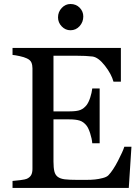

<svg xmlns="http://www.w3.org/2000/svg" viewBox="-20 -930 693 950"><path d="M630.4 -204.1 617.2 0H42V-34.7Q56.6 -35.6 81.1 -38.8Q105.5 -42 112.8 -45.4Q128.4 -52.7 134.5 -64.5Q140.6 -76.2 140.6 -94.2V-592.3Q140.6 -608.4 135.3 -620.8Q129.9 -633.3 112.8 -641.1Q99.6 -647.5 77.4 -652.3Q55.2 -657.2 42 -658.2V-692.9H578.1V-525.9H541.5Q531.7 -563 499.3 -604.7Q466.8 -646.5 437.5 -650.4Q422.4 -652.3 401.4 -653.3Q380.4 -654.3 353.5 -654.3H244.6V-378.9H322.8Q360.4 -378.9 377.7 -386Q395 -393.1 408.2 -409.7Q418.9 -423.8 426.5 -447.5Q434.1 -471.2 436.5 -492.2H473.1V-221.2H436.5Q434.6 -244.6 426 -270.8Q417.5 -296.9 408.2 -308.6Q393.1 -327.6 373.8 -333.5Q354.5 -339.4 322.8 -339.4H244.6V-131.3Q244.6 -100.1 249 -82Q253.4 -64 266.1 -54.7Q278.8 -45.4 300.8 -42.7Q322.8 -40 363.3 -40Q379.4 -40 405.8 -40Q432.1 -40 450.2 -42Q468.8 -43.9 488.5 -49.1Q508.3 -54.2 516.6 -63Q539.1 -86.4 563.7 -134Q588.4 -181.6 595.2 -204.1ZM392.1 -848.6Q392.1 -820.8 373.8 -800.5Q355.5 -780.3 328.6 -780.3Q303.7 -780.3 285.4 -799.3Q267.1 -818.4 267.1 -844.2Q267.1 -871.1 285.4 -890.6Q303.7 -910.2 328.6 -910.2Q356.4 -910.2 374.3 -891.8Q392.1 -873.5 392.1 -848.6Z"/></svg>

Font: UniBurma_GGSerif
Style: Book
Weight: 400
Designer: Victor San Kho Lin (for Burmese only and related typography optimization with it)
Foundry: http://www.unimm.org
Version: 2.0